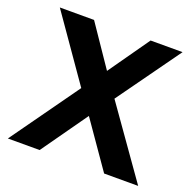

<svg xmlns="http://www.w3.org/2000/svg" viewBox="-124 -827 964 954"><g transform="rotate(20 358.5 -350.0)"><path d="M444 -367 703 0H523L354 -243L182 0H14L271 -360L34 -700H215L362 -484L514 -700H683Z"/></g></svg>

Font: Post Grotesk Bold
Style: Bold
Weight: 700
Version: Version 1.0